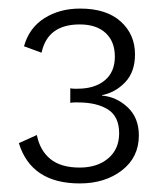

<svg xmlns="http://www.w3.org/2000/svg" viewBox="-20 -729 385 448"><path d="M167 -709Q228 -709 261.5 -679Q295 -649 295 -602Q295 -561 272 -537Q249 -513 218 -507V-506Q252 -503 278 -478.5Q304 -454 304 -413Q304 -362 264.5 -331.5Q225 -301 166 -301Q53 -301 24 -395L66 -414Q73 -378 97.5 -358Q122 -338 166 -338Q207 -338 232.5 -359.5Q258 -381 258 -418Q258 -457 232 -473.5Q206 -490 162 -490Q158 -490 153.5 -490Q149 -490 144 -489V-523Q149 -522 153.5 -522Q158 -522 161 -522Q201 -522 224.5 -541.5Q248 -561 248 -597Q248 -632 226.5 -652Q205 -672 166 -672Q91 -672 77 -606L36 -621Q48 -664 83.5 -686.5Q119 -709 167 -709Z"/></svg>

Font: Prodigy Sans Light
Style: Regular
Weight: 300
Designer: Wei Huang
Foundry: Wei Huang
Version: Version 1.003; ttfautohint (v1.8.3)